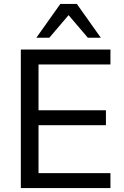

<svg xmlns="http://www.w3.org/2000/svg" viewBox="-20 -957 630 977"><path d="M86 0V-705H542V-629H176V-396H519V-320H176V-76H542V0ZM165 -765 287 -937H371L493 -765H427L329 -880L231 -765Z"/></svg>

Font: Mulish ExtraLight Medium
Style: Regular
Weight: 500
Version: Version 3.603